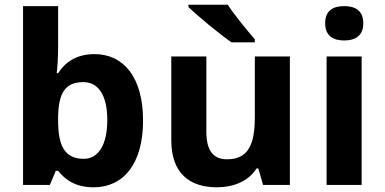

<svg xmlns="http://www.w3.org/2000/svg" viewBox="-20 -786 1635 816"><path d="M227 -583V-760H78V0H192L217 -60H227C256 -24 298 10 378 10C503 10 588 -87 588 -274C588 -459 504 -556 382 -556C303 -556 256 -520 227 -475H221C224 -497 227 -542 227 -583ZM334 -437C397 -437 436 -383 436 -276C436 -169 397 -111 336 -111C253 -111 227 -169 227 -275V-291C229 -389 256 -437 334 -437Z M948 -766H781V-756C819 -719 913 -641 964 -606H1063V-619C1031 -656 977 -721 948 -766ZM1212 -546H1063V-289C1063 -173 1036 -109 945 -109C884 -109 857 -149 857 -227V-546H708V-190C708 -50 785 10 902 10C970 10 1035 -14 1070 -70H1078L1098 0H1212Z M1443 -760C1398 -760 1362 -743 1362 -687C1362 -632 1398 -614 1443 -614C1487 -614 1524 -632 1524 -687C1524 -743 1487 -760 1443 -760ZM1517 -546H1368V0H1517Z"/></svg>

Font: Noto Sans Lisu
Style: Bold
Weight: 700
Designer: Monotype Design Team. David Williams.
Foundry: Monotype Imaging Inc.
Version: Version 2.102